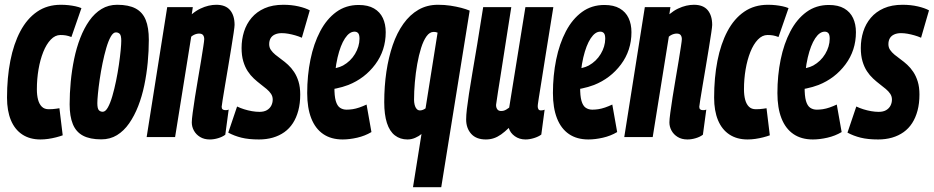

<svg xmlns="http://www.w3.org/2000/svg" viewBox="-20 -574 3910 804"><path d="M149.4 10Q104.8 10 73.3 -10.8Q41.8 -31.6 25.6 -70.8Q9.4 -110 9.4 -165Q9.4 -248.6 23.3 -319.5Q37.2 -390.4 65.1 -443.1Q93 -495.8 135.3 -524.9Q177.6 -554 234.6 -554Q252 -554 267.2 -552.3Q282.4 -550.6 296 -547.7Q309.6 -544.8 321 -540L279 -419Q266 -424 255.8 -425.7Q245.6 -427.4 233 -427.4Q211 -427.4 192.6 -408.2Q174.2 -389 161.2 -356.5Q148.2 -324 141.3 -283.6Q134.4 -243.2 134.4 -200.2Q134.4 -175.2 139.4 -156.5Q144.4 -137.8 155.2 -127.2Q166 -116.6 183.8 -116.6Q191.8 -116.6 199.7 -117.1Q207.6 -117.6 215 -118.7Q222.4 -119.8 228.8 -120.8L242.6 -7.4Q230.8 -3 214.8 1.1Q198.8 5.2 182 7.6Q165.2 10 149.4 10Z M404.2 9.6Q356.8 9.6 327.6 -5.9Q298.4 -21.4 285 -54.2Q271.6 -87 271.6 -137Q271.6 -183.2 276.2 -231.7Q280.8 -280.2 290.5 -327.1Q300.2 -374 316.1 -415Q332 -456 354 -487.3Q376 -518.6 405.1 -536.3Q434.2 -554 470.6 -554Q518.6 -554 547.8 -538.5Q577 -523 590.1 -490.8Q603.2 -458.6 603.2 -407.2Q603.2 -361 598.6 -312.4Q594 -263.8 584.3 -217.1Q574.6 -170.4 558.7 -129.7Q542.8 -89 520.8 -57.4Q498.8 -25.8 469.9 -8.1Q441 9.6 404.2 9.6ZM410.2 -106Q421.6 -106 431.7 -124Q441.8 -142 450.4 -171.5Q459 -201 466 -235.2Q473 -269.4 477.9 -303Q482.8 -336.6 485.3 -363.3Q487.8 -390 487.8 -402.8Q487.8 -425.6 481.5 -432Q475.2 -438.4 465.2 -438.4Q453.8 -438.4 443.7 -420.4Q433.6 -402.4 425 -372.9Q416.4 -343.4 409.4 -309.2Q402.4 -275 397.5 -241.4Q392.6 -207.8 390.1 -181.4Q387.6 -155 387.6 -142.2Q387.6 -119.4 393.9 -112.7Q400.2 -106 410.2 -106Z M680.2 -544H787.4L783 -514.3Q801.7 -529.7 819.3 -538Q836.8 -546.3 853.6 -550.2Q870.4 -554 885.9 -554Q924.5 -554 943.4 -531.6Q962.3 -509.1 962.3 -469.6Q962.3 -462.9 958.4 -436.4Q954.4 -409.8 948.3 -372.1Q942.2 -334.4 935.3 -293.5Q928.3 -252.5 922.2 -215.9Q916.1 -179.2 912.2 -155Q908.2 -130.7 908.2 -126.9Q908.2 -119.4 912.2 -116.1Q916.1 -112.7 923.8 -112.7Q926.7 -112.7 930.1 -113Q933.5 -113.3 937.6 -115.2L923.4 -9.9Q911.3 -0.7 893.5 4.6Q875.7 10 858.6 10Q834.6 10 817.7 -0.5Q800.8 -10.9 792 -27.1Q783.1 -43.3 783.1 -61.6Q783.1 -73.4 786.9 -101.8Q790.7 -130.2 796.5 -167.4Q802.2 -204.5 809.2 -244.2Q816.1 -284 821.9 -319.4Q827.6 -354.9 831.4 -379.4Q835.2 -403.9 835.2 -409.9Q835.2 -420.3 830.5 -426.8Q825.7 -433.4 813.5 -433.4Q808.7 -433.4 802.9 -432Q797.1 -430.6 791.5 -427.7Q785.8 -424.9 780.7 -420.4L713.2 0H594.1Z M935.8 -18.6 972.8 -128Q986 -121.6 1002.1 -116.5Q1018.2 -111.4 1035 -108.5Q1051.8 -105.6 1066.4 -105.6Q1085.4 -105.6 1097.6 -112.7Q1109.8 -119.8 1115.9 -131.6Q1122 -143.4 1122 -157.2Q1122 -170.4 1114.9 -181.1Q1107.8 -191.8 1096.3 -201.4Q1084.8 -211 1070.8 -221.7Q1056.8 -232.4 1042.8 -245.4Q1028.8 -258.4 1017.3 -275.9Q1005.8 -293.4 998.7 -317.4Q991.6 -341.4 991.6 -373.2Q991.6 -408.8 1001.8 -441.4Q1012 -474 1033.5 -499.4Q1055 -524.8 1088.1 -539.4Q1121.2 -554 1166.6 -554Q1200.8 -554 1230.3 -547.2Q1259.8 -540.4 1277.2 -530.6L1244 -416Q1231 -421.8 1216.2 -426Q1201.4 -430.2 1187.3 -432.7Q1173.2 -435.2 1159.8 -435.2Q1143 -435.2 1130.9 -429.5Q1118.8 -423.8 1113 -413.5Q1107.2 -403.2 1107.2 -388.8Q1107.2 -375.4 1114.3 -365Q1121.4 -354.6 1132.9 -345Q1144.4 -335.4 1158.4 -325.4Q1172.4 -315.4 1186.2 -302.7Q1200 -290 1211.5 -272.7Q1223 -255.4 1230.1 -232.3Q1237.2 -209.2 1237.2 -178.2Q1237.2 -141 1229.2 -111Q1221.2 -81 1206.6 -58.4Q1192 -35.8 1170.8 -20.7Q1149.6 -5.6 1122.8 2.2Q1096 10 1064.4 10Q1021.2 10 991.1 2.5Q961 -5 935.8 -18.6Z M1356.6 -284.8Q1370.6 -285.2 1387.5 -289.2Q1404.4 -293.2 1416.4 -299.6Q1448.2 -317.4 1466.6 -348.1Q1485 -378.8 1485.4 -411.6Q1485.4 -428.6 1479.9 -435Q1474.4 -441.4 1464.8 -441.4Q1443.4 -441.8 1424.6 -413.5Q1405.8 -385.2 1393.5 -333.1Q1381.2 -281 1380.4 -210.2Q1380 -172.6 1385.9 -151.8Q1391.8 -131 1403.6 -122.9Q1415.4 -114.8 1431.4 -114.8Q1443.8 -114.8 1456.9 -116.8Q1470 -118.8 1484.6 -123.8Q1499.2 -128.8 1515 -136.2L1535.4 -21Q1508.2 -4.8 1475.7 2.6Q1443.2 10 1414.8 10Q1366.6 10 1333.5 -12.6Q1300.4 -35.2 1283.4 -78.6Q1266.4 -122 1266.4 -184.2Q1266.4 -258 1280 -324.6Q1293.6 -391.2 1320.7 -442.8Q1347.8 -494.4 1388.1 -523.8Q1428.4 -553.2 1482 -553.2Q1521 -553.2 1546.1 -538.6Q1571.2 -524 1583.2 -498.4Q1595.2 -472.8 1595.2 -439.2Q1595.2 -363 1551.4 -304.3Q1507.6 -245.6 1438.6 -218.2Q1414.4 -209 1387.8 -203.5Q1361.2 -198 1333.8 -197.6Z M1946.8 -529.5 1827.7 210H1709.4L1745 -12.8Q1734.3 -3.7 1718.7 3.1Q1703.1 10 1686.2 10Q1655.7 10 1633.6 -7.1Q1611.5 -24.1 1600.2 -59.1Q1589 -94.1 1589 -146.1Q1589 -212.7 1598 -273.5Q1607.1 -334.3 1624.6 -385.4Q1642.1 -436.4 1669.3 -474.5Q1696.5 -512.6 1732.5 -533.3Q1768.5 -554 1814 -554Q1841.5 -554 1866.2 -550.3Q1890.9 -546.5 1911.8 -541.1Q1932.6 -535.6 1946.8 -529.5ZM1812.4 -437.3Q1808 -439.2 1804 -439.8Q1799.9 -440.4 1796.1 -440.4Q1779.2 -440.4 1766.1 -422.1Q1753 -403.8 1743.4 -373.4Q1733.8 -343.1 1727.2 -305.9Q1720.6 -268.7 1717.2 -229.6Q1713.8 -190.4 1713.8 -156.2Q1713.8 -145.6 1716.3 -135.1Q1718.8 -124.5 1724.5 -118.1Q1730.1 -111.6 1738.9 -111.6Q1744.5 -111.6 1750.9 -114.1Q1757.3 -116.6 1762 -120.3Z M2014.4 10Q1974.1 10 1953 -13.7Q1932 -37.4 1932 -73.8Q1932 -91 1935 -117.2Q1938 -143.3 1943.8 -181Q1949.7 -218.7 1958.3 -270.1Q1967 -321.5 1978.5 -389.5Q1990 -457.4 2003.3 -544H2121Q2110.5 -478 2102.3 -425Q2094 -371.9 2087.4 -329.4Q2080.8 -286.9 2075.4 -252.7Q2069.9 -218.5 2065.4 -190Q2060.9 -161.5 2057.4 -135.8Q2056.7 -124.9 2061.9 -117.1Q2067.1 -109.2 2077.9 -109.2Q2084.3 -109.2 2089.5 -110.6Q2094.6 -112 2100.4 -115.5Q2106.2 -119 2112.2 -123.4L2180.1 -544H2297.1Q2277.9 -425.4 2265.7 -349Q2253.5 -272.5 2246.6 -228.5Q2239.6 -184.4 2236.3 -164.2Q2233 -143.9 2232.4 -137.7Q2231.7 -131.5 2231.7 -129.2Q2231.7 -121.2 2234.7 -116.5Q2237.6 -111.7 2245 -111.7Q2247.9 -111.7 2252.2 -112.3Q2256.5 -112.9 2260.6 -114.8L2246.7 -10.5Q2234.9 -1.6 2216.1 4.2Q2197.2 10 2180.7 10Q2154.8 10 2135.7 -3.7Q2116.6 -17.3 2110.4 -38.2Q2093.6 -21.9 2078.6 -11.2Q2063.5 -0.5 2048.1 4.7Q2032.6 10 2014.4 10Z M2385.6 -284.8Q2399.6 -285.2 2416.5 -289.2Q2433.4 -293.2 2445.4 -299.6Q2477.2 -317.4 2495.6 -348.1Q2514 -378.8 2514.4 -411.6Q2514.4 -428.6 2508.9 -435Q2503.4 -441.4 2493.8 -441.4Q2472.4 -441.8 2453.6 -413.5Q2434.8 -385.2 2422.5 -333.1Q2410.2 -281 2409.4 -210.2Q2409 -172.6 2414.9 -151.8Q2420.8 -131 2432.6 -122.9Q2444.4 -114.8 2460.4 -114.8Q2472.8 -114.8 2485.9 -116.8Q2499 -118.8 2513.6 -123.8Q2528.2 -128.8 2544 -136.2L2564.4 -21Q2537.2 -4.8 2504.7 2.6Q2472.2 10 2443.8 10Q2395.6 10 2362.5 -12.6Q2329.4 -35.2 2312.4 -78.6Q2295.4 -122 2295.4 -184.2Q2295.4 -258 2309 -324.6Q2322.6 -391.2 2349.7 -442.8Q2376.8 -494.4 2417.1 -523.8Q2457.4 -553.2 2511 -553.2Q2550 -553.2 2575.1 -538.6Q2600.2 -524 2612.2 -498.4Q2624.2 -472.8 2624.2 -439.2Q2624.2 -363 2580.4 -304.3Q2536.6 -245.6 2467.6 -218.2Q2443.4 -209 2416.8 -203.5Q2390.2 -198 2362.8 -197.6Z M2680.2 -544H2787.4L2783 -514.3Q2801.7 -529.7 2819.3 -538Q2836.8 -546.3 2853.6 -550.2Q2870.4 -554 2885.9 -554Q2924.5 -554 2943.4 -531.6Q2962.3 -509.1 2962.3 -469.6Q2962.3 -462.9 2958.4 -436.4Q2954.4 -409.8 2948.3 -372.1Q2942.2 -334.4 2935.3 -293.5Q2928.3 -252.5 2922.2 -215.9Q2916.1 -179.2 2912.2 -155Q2908.2 -130.7 2908.2 -126.9Q2908.2 -119.4 2912.2 -116.1Q2916.1 -112.7 2923.8 -112.7Q2926.7 -112.7 2930.1 -113Q2933.5 -113.3 2937.6 -115.2L2923.4 -9.9Q2911.3 -0.7 2893.5 4.6Q2875.7 10 2858.6 10Q2834.6 10 2817.7 -0.5Q2800.8 -10.9 2792 -27.1Q2783.1 -43.3 2783.1 -61.6Q2783.1 -73.4 2786.9 -101.8Q2790.7 -130.2 2796.5 -167.4Q2802.2 -204.5 2809.2 -244.2Q2816.1 -284 2821.9 -319.4Q2827.6 -354.9 2831.4 -379.4Q2835.2 -403.9 2835.2 -409.9Q2835.2 -420.3 2830.5 -426.8Q2825.7 -433.4 2813.5 -433.4Q2808.7 -433.4 2802.9 -432Q2797.1 -430.6 2791.5 -427.7Q2785.8 -424.9 2780.7 -420.4L2713.2 0H2594.1Z M3110.4 10Q3065.8 10 3034.3 -10.8Q3002.8 -31.6 2986.6 -70.8Q2970.4 -110 2970.4 -165Q2970.4 -248.6 2984.3 -319.5Q2998.2 -390.4 3026.1 -443.1Q3054 -495.8 3096.3 -524.9Q3138.6 -554 3195.6 -554Q3213 -554 3228.2 -552.3Q3243.4 -550.6 3257 -547.7Q3270.6 -544.8 3282 -540L3240 -419Q3227 -424 3216.8 -425.7Q3206.6 -427.4 3194 -427.4Q3172 -427.4 3153.6 -408.2Q3135.2 -389 3122.2 -356.5Q3109.2 -324 3102.3 -283.6Q3095.4 -243.2 3095.4 -200.2Q3095.4 -175.2 3100.4 -156.5Q3105.4 -137.8 3116.2 -127.2Q3127 -116.6 3144.8 -116.6Q3152.8 -116.6 3160.7 -117.1Q3168.6 -117.6 3176 -118.7Q3183.4 -119.8 3189.8 -120.8L3203.6 -7.4Q3191.8 -3 3175.8 1.1Q3159.8 5.2 3143 7.6Q3126.2 10 3110.4 10Z M3325.6 -284.8Q3339.6 -285.2 3356.5 -289.2Q3373.4 -293.2 3385.4 -299.6Q3417.2 -317.4 3435.6 -348.1Q3454 -378.8 3454.4 -411.6Q3454.4 -428.6 3448.9 -435Q3443.4 -441.4 3433.8 -441.4Q3412.4 -441.8 3393.6 -413.5Q3374.8 -385.2 3362.5 -333.1Q3350.2 -281 3349.4 -210.2Q3349 -172.6 3354.9 -151.8Q3360.8 -131 3372.6 -122.9Q3384.4 -114.8 3400.4 -114.8Q3412.8 -114.8 3425.9 -116.8Q3439 -118.8 3453.6 -123.8Q3468.2 -128.8 3484 -136.2L3504.4 -21Q3477.2 -4.8 3444.7 2.6Q3412.2 10 3383.8 10Q3335.6 10 3302.5 -12.6Q3269.4 -35.2 3252.4 -78.6Q3235.4 -122 3235.4 -184.2Q3235.4 -258 3249 -324.6Q3262.6 -391.2 3289.7 -442.8Q3316.8 -494.4 3357.1 -523.8Q3397.4 -553.2 3451 -553.2Q3490 -553.2 3515.1 -538.6Q3540.2 -524 3552.2 -498.4Q3564.2 -472.8 3564.2 -439.2Q3564.2 -363 3520.4 -304.3Q3476.6 -245.6 3407.6 -218.2Q3383.4 -209 3356.8 -203.5Q3330.2 -198 3302.8 -197.6Z M3528.8 -18.6 3565.8 -128Q3579 -121.6 3595.1 -116.5Q3611.2 -111.4 3628 -108.5Q3644.8 -105.6 3659.4 -105.6Q3678.4 -105.6 3690.6 -112.7Q3702.8 -119.8 3708.9 -131.6Q3715 -143.4 3715 -157.2Q3715 -170.4 3707.9 -181.1Q3700.8 -191.8 3689.3 -201.4Q3677.8 -211 3663.8 -221.7Q3649.8 -232.4 3635.8 -245.4Q3621.8 -258.4 3610.3 -275.9Q3598.8 -293.4 3591.7 -317.4Q3584.6 -341.4 3584.6 -373.2Q3584.6 -408.8 3594.8 -441.4Q3605 -474 3626.5 -499.4Q3648 -524.8 3681.1 -539.4Q3714.2 -554 3759.6 -554Q3793.8 -554 3823.3 -547.2Q3852.8 -540.4 3870.2 -530.6L3837 -416Q3824 -421.8 3809.2 -426Q3794.4 -430.2 3780.3 -432.7Q3766.2 -435.2 3752.8 -435.2Q3736 -435.2 3723.9 -429.5Q3711.8 -423.8 3706 -413.5Q3700.2 -403.2 3700.2 -388.8Q3700.2 -375.4 3707.3 -365Q3714.4 -354.6 3725.9 -345Q3737.4 -335.4 3751.4 -325.4Q3765.4 -315.4 3779.2 -302.7Q3793 -290 3804.5 -272.7Q3816 -255.4 3823.1 -232.3Q3830.2 -209.2 3830.2 -178.2Q3830.2 -141 3822.2 -111Q3814.2 -81 3799.6 -58.4Q3785 -35.8 3763.8 -20.7Q3742.6 -5.6 3715.8 2.2Q3689 10 3657.4 10Q3614.2 10 3584.1 2.5Q3554 -5 3528.8 -18.6Z"/></svg>

Font: Georama
Style: Italic
Weight: 400
Width: 2
Italic angle: -9°
Designer: Jean-Baptiste Levee
Foundry: Production Type
Version: Version 1.000